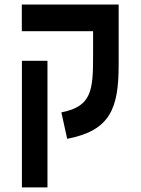

<svg xmlns="http://www.w3.org/2000/svg" viewBox="-20 -606 626 851"><path d="M505.9 -585.9H76.7V-467.8H392.6V-360.8C392.6 -204.6 386.7 -134.3 252 -107.9L277.8 9.3C468.8 -27.3 505.9 -125.5 505.9 -318.4ZM190.4 224.6V-336.4H77.1V224.6Z"/></svg>

Font: Cascadia Code NF SemiBold
Style: Regular
Weight: 600
Monospace: yes
Designer: Aaron Bell
Foundry: Saja Typeworks
Version: Version 2404.023